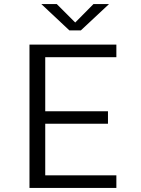

<svg xmlns="http://www.w3.org/2000/svg" viewBox="-20 -918 690 938"><path d="M124 0V-700H548.5V-638.5H201V-374.5H507.5V-313.5H201V-61.5H548.5V0ZM182 -898H257.5L347.5 -808L436.5 -898H512.5L375 -769.5H319Z"/></svg>

Font: Trispace Thin Light
Style: Regular
Weight: 300
Version: Version 1.210